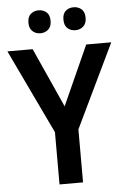

<svg xmlns="http://www.w3.org/2000/svg" viewBox="-60 -1050 664 1000"><g transform="rotate(-5 271.5 -549.5)"><path d="M272 -496 412 -807H543L333 -370V-93H210V-366L0 -807H132ZM122 -946Q122 -977 139 -991.5Q156 -1006 180 -1006Q204 -1006 221 -991.5Q238 -977 238 -946Q238 -916 221 -901Q204 -886 180 -886Q156 -886 139 -901Q122 -916 122 -946ZM305 -946Q305 -977 321.5 -991.5Q338 -1006 363 -1006Q387 -1006 404 -991.5Q421 -977 421 -946Q421 -916 404 -901Q387 -886 363 -886Q338 -886 321.5 -901Q305 -916 305 -946Z"/></g></svg>

Font: Noto Sans Telugu UI SemiCondensed SemiBold
Style: Regular
Weight: 600
Width: 4
Designer: Jelle Bosma - Monotype Design Team
Foundry: Monotype Imaging Inc.
Version: Version 2.005; ttfautohint (v1.8.4.7-5d5b)